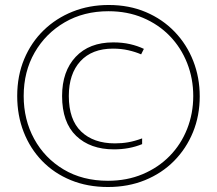

<svg xmlns="http://www.w3.org/2000/svg" viewBox="-20 -742 871 770"><path d="M413 8Q331 8 264 -19.5Q197 -47 149 -96.5Q101 -146 75 -212.5Q49 -279 49 -357Q49 -438 77 -505Q105 -572 155 -620.5Q205 -669 271.5 -695.5Q338 -722 416 -722Q498 -722 565 -693.5Q632 -665 680.5 -614.5Q729 -564 755 -497.5Q781 -431 781 -356Q781 -278 754 -212Q727 -146 678 -96.5Q629 -47 561.5 -19.5Q494 8 413 8ZM413 -17Q489 -17 552 -43.5Q615 -70 660.5 -116.5Q706 -163 730.5 -225Q755 -287 755 -357Q755 -427 730.5 -489Q706 -551 661 -597.5Q616 -644 553.5 -670.5Q491 -697 415 -697Q316 -697 239.5 -652.5Q163 -608 119 -531.5Q75 -455 75 -357Q75 -262 117 -185Q159 -108 235 -62.5Q311 -17 413 -17ZM437 -143Q342 -143 285.5 -197Q229 -251 229 -357Q229 -456 283.5 -514Q338 -572 434 -572Q471 -572 501.5 -565Q532 -558 557 -546L546 -524Q523 -534 494.5 -540.5Q466 -547 433 -547Q349 -547 302.5 -496.5Q256 -446 256 -357Q256 -262 305.5 -214.5Q355 -167 441 -167Q469 -167 494.5 -171.5Q520 -176 550 -187V-164Q499 -143 437 -143Z"/></svg>

Font: Noto Sans Tamil Condensed Thin
Style: Regular
Weight: 100
Width: 3
Designer: Jelle Bosma - Monotype Design Team
Foundry: Monotype Imaging Inc.
Version: Version 2.004; ttfautohint (v1.8.4.7-5d5b)